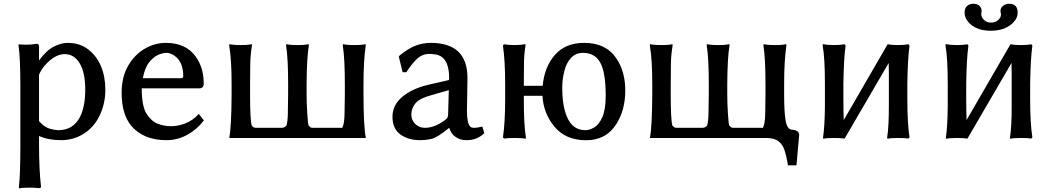

<svg xmlns="http://www.w3.org/2000/svg" viewBox="-20 -737 5686 1035"><path d="M80.1 -489.3V-498H84Q97.7 -496.1 124.5 -496.1Q151.4 -496.1 177.7 -501H178.7Q189.5 -501 190.4 -486.3V-411.1Q230.5 -465.8 270.5 -485.8Q310.5 -505.9 343.8 -505.9Q410.2 -505.9 455.6 -470.7Q501 -435.5 524.4 -379.9Q547.9 -324.2 547.9 -252.4Q547.9 -180.7 518.6 -117.2Q489.3 -53.7 433.6 -17.6Q377.9 18.6 309.1 18.6Q240.2 18.6 190.4 -3.9V40Q190.4 178.7 201.2 269.5V271.5L195.3 277.3H193.4Q160.2 274.4 139.6 274.4Q101.6 274.4 82 278.3V268.6Q89.8 206.1 89.8 40V-266.6Q89.8 -426.8 80.1 -489.3ZM190.4 -84Q220.7 -49.8 250.5 -42.5Q280.3 -35.2 293 -35.2Q375 -35.2 411.1 -106.4Q439.5 -162.1 439.5 -253.9Q439.5 -345.7 409.7 -395.5Q379.9 -445.3 328.6 -445.3Q277.3 -445.3 225.6 -388.7Q202.1 -363.3 190.4 -334Z M635.7 -237.3Q635.7 -322.3 670.9 -382.8Q706.1 -443.4 760.7 -474.6Q815.4 -505.9 874 -505.9Q982.4 -505.9 1035.2 -431.6Q1079.1 -370.1 1078.1 -285.2Q1078.1 -260.7 1053.7 -260.7H744.1Q744.1 -165 769.5 -124.5Q794.9 -84 829.6 -70.3Q864.3 -56.6 902.3 -56.6Q940.4 -56.6 980 -72.3Q1019.5 -87.9 1048.8 -120.1L1051.8 -123L1079.1 -87.9L1077.1 -85.9Q1043 -40 990.2 -10.7Q937.5 18.6 877 18.6Q754.9 18.6 688.5 -57.6Q635.7 -120.1 635.7 -237.3ZM750 -315.4H956.1Q967.8 -315.4 967.8 -327.1Q967.8 -405.3 918 -438.5Q896.5 -452.1 877.4 -452.1Q858.4 -452.1 833 -441.4Q807.6 -430.7 784.2 -401.4Q760.7 -372.1 750 -315.4Z M1215.8 6.8Q1227.5 -52.7 1228.5 -226.6V-285.2Q1228.5 -416 1215.8 -489.3V-499L1220.7 -498L1235.4 -496.1Q1249 -494.1 1278.8 -494.1Q1308.6 -494.1 1320.3 -496.1L1333 -498L1337.9 -499V-489.3Q1330.1 -442.4 1329.1 -395.5Q1328.1 -348.6 1328.1 -285.2V-226.6Q1328.1 -90.8 1336.9 -60.5Q1342.8 -53.7 1347.2 -50.8Q1351.6 -47.9 1363.3 -47.9H1498Q1513.7 -47.9 1524.4 -60.5Q1531.2 -84 1531.7 -129.4Q1532.2 -174.8 1532.7 -197.3Q1533.2 -219.7 1533.2 -226.6V-285.2Q1533.2 -421.9 1522.5 -489.3V-499L1527.3 -498L1541 -496.1Q1554.7 -494.1 1584 -494.1Q1613.3 -494.1 1626 -496.1L1638.7 -498L1644.5 -499V-489.3Q1633.8 -424.8 1632.8 -285.2V-226.6Q1632.8 -182.6 1636.2 -127Q1639.6 -71.3 1643.6 -60.5Q1649.4 -53.7 1653.3 -50.8Q1657.2 -47.9 1668.9 -47.9H1820.3Q1826.2 -47.9 1826.2 -48.8Q1826.2 -55.7 1830.1 -60.5Q1836.9 -84 1837.4 -129.4Q1837.9 -174.8 1838.4 -197.3Q1838.9 -219.7 1838.9 -226.6V-283.2Q1838.9 -421.9 1828.1 -489.3V-499L1833 -498L1846.7 -496.1Q1860.4 -494.1 1890.1 -494.1Q1919.9 -494.1 1933.6 -496.1L1946.3 -498L1951.2 -499V-489.3Q1939.5 -408.2 1939.5 -283.2V-226.6Q1939.5 -57.6 1952.1 6.8Z M2290 -280.3 2396.5 -304.7Q2401.4 -304.7 2401.4 -314.5Q2401.4 -431.6 2328.1 -443.4Q2309.6 -446.3 2294.9 -446.3Q2254.9 -446.3 2225.6 -417.5Q2196.3 -388.7 2171.9 -349.6L2170.9 -347.7H2150.4L2129.9 -431.6L2134.8 -438.5Q2184.6 -478.5 2223.6 -492.2Q2262.7 -505.9 2301.8 -505.9Q2500 -505.9 2500 -316.4L2497.1 -141.6Q2497.1 -72.3 2514.6 -54.7Q2521.5 -47.9 2536.6 -47.9Q2551.8 -47.9 2580.1 -54.7L2590.8 -19.5Q2551.8 19.5 2494.1 18.6Q2461.9 18.6 2437 2Q2412.1 -14.6 2401.4 -47.9Q2336.9 4.9 2306.2 11.7Q2275.4 18.6 2244.1 18.6Q2179.7 18.6 2137.7 -12.7Q2095.7 -43.9 2095.7 -107.4Q2095.7 -170.9 2148.9 -215.3Q2202.1 -259.8 2290 -280.3ZM2270.5 -47.9Q2323.2 -47.9 2381.8 -91.8Q2395.5 -101.6 2395.5 -119.1L2399.4 -251L2307.6 -224.6Q2241.2 -207 2219.2 -179.7Q2197.3 -152.3 2197.3 -120.6Q2197.3 -88.9 2218.8 -68.4Q2240.2 -47.9 2270.5 -47.9Z M2691.4 2Q2703.1 -77.1 2703.1 -203.1V-285.2Q2703.1 -408.2 2691.4 -489.3V-491.2L2696.3 -498H2699.2Q2721.7 -494.1 2753.9 -494.1Q2788.1 -494.1 2812.5 -499V-489.3Q2804.7 -440.4 2804.7 -395Q2804.7 -349.6 2803.7 -285.2V-274.4H2905.3Q2915 -377 2971.7 -441.4Q3028.3 -505.9 3128.9 -505.9Q3247.1 -505.9 3302.7 -421.9Q3350.6 -351.6 3350.6 -248.5Q3350.6 -145.5 3303.7 -70.3Q3248 19.5 3138.7 19Q3029.3 18.6 2969.2 -53.7Q2909.2 -126 2904.3 -220.7H2803.7V-203.1Q2803.7 -66.4 2814.5 2V10.7Q2794.9 6.8 2753.9 6.8Q2716.8 6.8 2699.2 9.8H2697.3L2691.4 3.9ZM3010.7 -264.6Q3010.7 -170.9 3034.2 -112.3Q3064.5 -35.2 3135.7 -35.2Q3158.2 -35.2 3183.6 -50.3Q3209 -65.4 3227.1 -106Q3245.1 -146.5 3245.1 -220.7Q3245.1 -346.7 3215.8 -399.4Q3186.5 -452.1 3123 -452.1Q3083 -452.1 3057.6 -424.3Q3032.2 -396.5 3021.5 -351.6Q3010.7 -306.6 3010.7 -264.6Z M3483.4 6.8Q3495.1 -52.7 3496.1 -226.6V-285.2Q3496.1 -416 3483.4 -489.3V-499L3488.3 -498L3502.9 -496.1Q3516.6 -494.1 3546.4 -494.1Q3576.2 -494.1 3587.9 -496.1L3600.6 -498L3605.5 -499V-489.3Q3597.7 -442.4 3596.7 -395.5Q3595.7 -348.6 3595.7 -285.2V-226.6Q3595.7 -90.8 3604.5 -60.5Q3610.4 -53.7 3614.7 -50.8Q3619.1 -47.9 3630.9 -47.9H3765.6Q3781.2 -47.9 3792 -60.5Q3798.8 -84 3799.3 -129.4Q3799.8 -174.8 3800.3 -197.3Q3800.8 -219.7 3800.8 -226.6V-285.2Q3800.8 -421.9 3790 -489.3V-499L3794.9 -498L3808.6 -496.1Q3822.3 -494.1 3851.6 -494.1Q3880.9 -494.1 3893.6 -496.1L3906.2 -498L3912.1 -499V-489.3Q3901.4 -424.8 3900.4 -285.2V-226.6Q3900.4 -182.6 3903.8 -127Q3907.2 -71.3 3911.1 -60.5Q3917 -53.7 3920.9 -50.8Q3924.8 -47.9 3936.5 -47.9H4087.9Q4093.8 -47.9 4093.8 -48.8Q4093.8 -55.7 4097.7 -60.5Q4104.5 -84 4105 -129.4Q4105.5 -174.8 4106 -197.3Q4106.4 -219.7 4106.4 -226.6V-283.2Q4106.4 -421.9 4095.7 -489.3V-499L4100.6 -498L4114.3 -496.1Q4127.9 -494.1 4157.7 -494.1Q4187.5 -494.1 4201.2 -496.1L4213.9 -498L4218.8 -499V-489.3Q4207 -408.2 4207 -283.2V-226.6Q4207 -130.9 4215.3 -85.4Q4223.6 -40 4248 -38.1Q4288.1 -35.2 4288.1 -9.8L4273.4 154.3H4226.6V147.5Q4219.7 105.5 4209.5 73.7Q4199.2 42 4176.3 24.4Q4153.3 6.8 4109.4 6.8Z M4415 -489.3V-499Q4440.4 -494.1 4476.6 -494.1Q4508.8 -494.1 4530.3 -498H4533.2L4538.1 -491.2V-489.3Q4528.3 -419.9 4526.4 -285.2V-203.1Q4526.4 -137.7 4528.3 -89.8L4764.6 -498H4767.6Q4787.1 -494.1 4821.3 -494.1Q4855.5 -494.1 4875 -498H4877.9L4882.8 -491.2V-489.3Q4873 -419.9 4871.1 -285.2V-203.1Q4871.1 -73.2 4882.8 2V3.9L4877 9.8H4875Q4860.4 6.8 4821.3 6.8Q4782.2 6.8 4762.7 10.7V2Q4771.5 -56.6 4771.5 -163.1V-343.8Q4771.5 -372.1 4770.5 -397.5L4533.2 9.8H4530.3Q4513.7 6.8 4476.6 6.8Q4437.5 6.8 4417 10.7V2Q4425.8 -56.6 4426.8 -163.1V-285.2Q4426.8 -424.8 4415 -489.3Z M5077.1 -489.3V-499Q5102.5 -494.1 5138.7 -494.1Q5170.9 -494.1 5192.4 -498H5195.3L5200.2 -491.2V-489.3Q5190.4 -419.9 5188.5 -285.2V-203.1Q5188.5 -137.7 5190.4 -89.8L5426.8 -498H5429.7Q5449.2 -494.1 5483.4 -494.1Q5517.6 -494.1 5537.1 -498H5540L5544.9 -491.2V-489.3Q5535.2 -419.9 5533.2 -285.2V-203.1Q5533.2 -73.2 5544.9 2V3.9L5539.1 9.8H5537.1Q5522.5 6.8 5483.4 6.8Q5444.3 6.8 5424.8 10.7V2Q5433.6 -56.6 5433.6 -163.1V-343.8Q5433.6 -372.1 5432.6 -397.5L5195.3 9.8H5192.4Q5175.8 6.8 5138.7 6.8Q5099.6 6.8 5079.1 10.7V2Q5087.9 -56.6 5088.9 -163.1V-285.2Q5088.9 -424.8 5077.1 -489.3ZM5271.5 -678.7 5269.5 -661.1Q5269.5 -644.5 5284.2 -629.9Q5298.8 -615.2 5322.3 -615.2Q5345.7 -615.2 5360.8 -628.9Q5376 -642.6 5376 -659.2L5373 -677.7Q5373 -694.3 5387.2 -705.6Q5401.4 -716.8 5420.9 -716.8Q5465.8 -716.8 5465.8 -668Q5465.8 -641.6 5445.3 -619.1Q5402.3 -571.3 5321.3 -571.3Q5239.3 -571.3 5199.2 -619.1Q5179.7 -642.6 5179.7 -668Q5179.7 -693.4 5193.4 -705.1Q5207 -716.8 5227.5 -716.8Q5248 -716.8 5259.8 -705.6Q5271.5 -694.3 5271.5 -678.7Z"/></svg>

Font: GenEi LateMin P v2
Style: Medium
Weight: 500
Designer: o_tamon (Modified)
Foundry: o_tamon / Adobe Systems Incorporated / FONT 910 / Philipp H. Poll
Version: Version 2.1;Original Version 1.004